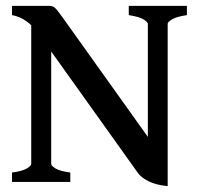

<svg xmlns="http://www.w3.org/2000/svg" viewBox="-20 -614 671 648"><path d="M610.8 -563Q577.1 -558.1 561.5 -549.1Q545.9 -540 545.9 -533.7V-15.1L479 -33.7V-533.7Q479 -539.1 465.3 -548.1Q451.7 -557.1 414.6 -563V-594.2H610.8ZM545.9 14.2Q505.9 10.3 481.4 -2.2Q457 -14.6 445.8 -29.8L110.8 -499Q71.8 -554.2 20.5 -563V-594.2H144.5Q158.2 -594.2 165 -588.1Q171.9 -582 189.5 -557.6L485.4 -143.1Q490.2 -135.7 500.2 -123Q510.3 -110.4 520.8 -97.2Q531.2 -84 538.6 -74.7Q545.9 -65.4 545.9 -65.4ZM20.5 0V-31.7Q54.7 -36.1 70.1 -45.2Q85.4 -54.2 85.4 -60.5V-553.2L152.8 -575.7V-60.5Q152.8 -54.7 167 -45.7Q181.2 -36.6 217.3 -31.7V0Z"/></svg>

Font: Namdhinggo SemiBold
Style: Regular
Weight: 600
Designer: Victor Gaultney
Foundry: SIL International
Version: Version 3.001